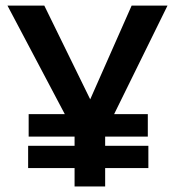

<svg xmlns="http://www.w3.org/2000/svg" viewBox="-20 -670 629 690"><path d="M83 -179.2V-259.8H212.9L6.8 -649.9H139.2L304.2 -313L453.1 -649.9H582L390.1 -259.8H511.2V-179.2H357.9V-146H513.2V-65.9H357.9V0H248V-65.9H81.1V-146H248V-179.2Z"/></svg>

Font: Apfel Grotezk Mittel
Style: Regular
Weight: 500
Designer: Luigi Gorlero
Foundry: © 2023, Luigi Gorlero & Collletttivo
Version: Version 2.000;Glyphs 3.2 (3217)